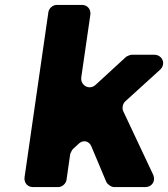

<svg xmlns="http://www.w3.org/2000/svg" viewBox="-20 -762 684 782"><path d="M352 -166 413 -21C418 -11 433 0 445 0H572C599 0 615 -25 604 -50L482 -309C476 -321 480 -340 490 -349L632 -478C657 -501 642 -539 608 -539H516C511 -539 496 -533 493 -530L370 -417C345 -393 307 -413 311 -447L348 -702C351 -724 336 -742 314 -742H211C195 -742 179 -728 177 -712L80 -40C77 -18 92 0 114 0H217C233 0 249 -14 251 -30L266 -135C267 -139 274 -152 277 -155L302 -178C319 -193 343 -188 352 -166Z"/></svg>

Font: Trueno
Style: RoundBdIt
Weight: 700
Designer: Julieta Ulanovsky, Jasper
Foundry: Julieta Ulanovsky, Cannot Into Space Fonts
Version: Version 3.001